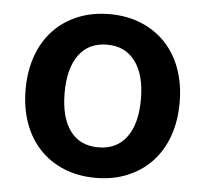

<svg xmlns="http://www.w3.org/2000/svg" viewBox="-45 -593 697 652"><g transform="rotate(5 303.5 -267.0)"><path d="M304 12Q244 12 195.5 -8Q147 -28 112.5 -64.5Q78 -101 59.5 -152.5Q41 -204 41 -267Q41 -330 59.5 -381.5Q78 -433 112.5 -469.5Q147 -506 195.5 -526Q244 -546 304 -546Q363 -546 411.5 -526Q460 -506 494.5 -469.5Q529 -433 547.5 -381.5Q566 -330 566 -267Q566 -204 547.5 -152.5Q529 -101 494.5 -64.5Q460 -28 411.5 -8Q363 12 304 12ZM304 -92Q366 -92 400 -137.5Q434 -183 434 -267Q434 -350 400 -396Q366 -442 304 -442Q241 -442 207.5 -396Q174 -350 174 -267Q174 -183 207.5 -137.5Q241 -92 304 -92Z"/></g></svg>

Font: Geist SemBd
Style: Regular
Weight: 400
Designer: Basement.studio, Andrés Briganti, Mateo Zaragoza
Foundry: Basement.studio, Vercel, Andrés Briganti, Guido Ferreyra, Mateo Zaragoza
Version: Version 1.401